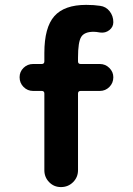

<svg xmlns="http://www.w3.org/2000/svg" viewBox="-20 -760 540 780"><path d="M360.4 -630.9Q323.2 -630.9 310.1 -610.4Q296.9 -589.8 296.9 -525.4V-510.7Q296.9 -500 307.6 -500H385.7Q408.2 -500 424.3 -483.9Q440.4 -467.8 440.4 -446.3Q440.4 -422.9 424.3 -406.7Q408.2 -390.6 385.7 -390.6H307.6Q296.9 -390.6 296.9 -379.9V-68.4Q296.9 -40 276.9 -20Q256.8 0 227.5 0Q199.2 0 179.7 -20Q160.2 -40 160.2 -68.4V-379.9Q160.2 -390.6 149.4 -390.6H114.3Q91.8 -390.6 75.7 -406.7Q59.6 -422.9 59.6 -446.3Q59.6 -468.8 75.7 -484.4Q91.8 -500 114.3 -500H149.4Q160.2 -500 160.2 -510.7V-544.9Q160.2 -648.4 200.7 -694.3Q241.2 -740.2 330.1 -740.2Q362.3 -740.2 386.7 -736.3Q410.2 -733.4 425.3 -714.4Q440.4 -695.3 440.4 -669.9Q440.4 -650.4 424.3 -637.7Q408.2 -625 386.7 -627.9Q370.1 -630.9 360.4 -630.9Z"/></svg>

Font: Rounded-X Mgen+ 1m bold
Style: Bold
Weight: 700
Designer: [Source Han Sans]
Ryoko NISHIZUKA  (kana & ideographs); Paul D. Hunt (Latin, Greek & Cyrillic); Wenlong ZHANG  (bopomofo
Version: Version 1.059.20150602